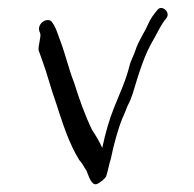

<svg xmlns="http://www.w3.org/2000/svg" viewBox="-20 -517 496 492"><path d="M83 -432C86 -423 77 -398 79 -388C82 -379 85 -371 89 -360C101 -328 112 -284 124 -252C140 -202 157 -149 183 -107C191 -99 195 -89 202 -79C206 -70 213 -42 227 -45C236 -48 249 -59 252 -65C257 -80 259 -95 264 -110C271 -145 282 -185 294 -215C295 -215 307 -247 308 -248C313 -257 317 -268 320 -277C335 -326 349 -375 373 -415C384 -434 393 -455 406 -470C419 -485 394 -507 383 -491C373 -479 366 -470 359 -454C349 -431 335 -413 327 -388C324 -377 315 -362 312 -349C303 -312 287 -278 273 -243C260 -211 250 -176 242 -138C234 -156 227 -167 216 -184C198 -221 183 -263 170 -305C157 -337 147 -380 135 -411C127 -432 123 -449 111 -463C97 -473 71 -453 83 -432Z"/></svg>

Font: Photofail
Style: Regular
Weight: 400
Foundry: Cannot Into Space Fonts
Version: Version 0.97